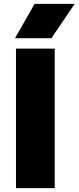

<svg xmlns="http://www.w3.org/2000/svg" viewBox="-20 -971 406 991"><path d="M62.5 0V-720H262.5V0ZM57.5 -774 158.5 -951H365.5L245.5 -774Z"/></svg>

Font: Geologica Roman Black
Style: Regular
Weight: 900
Designer: Sindre Bremnes, Frode Helland
Foundry: Monokrom Skriftforlag AS
Version: Version 1.010;gftools[0.9.28]